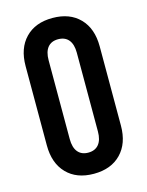

<svg xmlns="http://www.w3.org/2000/svg" viewBox="-110 -778 655 857"><g transform="rotate(-15 217.0 -350.0)"><path d="M388.2 -533.2V-167Q388.2 -84.5 342.3 -37.4Q296.4 9.8 216.8 9.8Q137.2 9.8 91.6 -37.4Q45.9 -84.5 45.9 -167V-533.2Q45.9 -615.7 91.6 -662.8Q137.2 -710 216.8 -710Q296.4 -710 342.3 -662.8Q388.2 -615.7 388.2 -533.2ZM151.9 -532.2V-168Q151.9 -128.9 168.7 -108.4Q185.5 -87.9 216.8 -87.9Q248.5 -87.9 265.4 -108.6Q282.2 -129.4 282.2 -168V-532.2Q282.2 -570.8 265.4 -591.3Q248.5 -611.8 216.8 -611.8Q185.1 -611.8 168.5 -591.3Q151.9 -570.8 151.9 -532.2Z"/></g></svg>

Font: BaseOne
Style: Regular
Weight: 400
Designer: Domenico Catapano
Foundry: Design by Basse
Version: Version 1.000;PS 001.001;hotconv 1.0.56